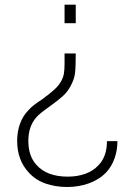

<svg xmlns="http://www.w3.org/2000/svg" viewBox="-20 -582 565 806"><path d="M298 -484.5H251V-562.5H298ZM100 -120Q115.5 -138.5 157.5 -165.5Q173.5 -177.5 186 -187.2Q198.5 -197 208.2 -206Q218 -215 225 -223.8Q232 -232.5 237.5 -242.5Q246 -258.5 248.5 -274.5Q251 -290.5 251 -314.5V-357.5H298Q298 -300.5 295 -276Q292.5 -251 277 -222Q264 -196.5 242.5 -177.5Q222 -159 187.5 -134.5Q145.5 -105 132.5 -89.5Q99 -51.5 99 9.5Q99 73 132.5 109.5Q176 159.5 264.5 159.5Q305 159.5 338.2 147.5Q371.5 135.5 392.5 112.5Q429 76 429 10.5H473Q473 48 461 82.5Q449 117 425 142.5Q395 173 352.2 188Q309.5 203 262.5 203Q213 203 171.2 188.5Q129.5 174 101 142.5Q52 90.5 52 8.5Q52 -29 64 -62.5Q76 -96 100 -120Z"/></svg>

Font: Russisch Sans ExtraLight
Style: Regular
Weight: 200
Width: 4
Designer: Michael Sharanda (font) & Cristiano Sobral (main changes)
Foundry: Michael Sharanda
Version: Version 2.00;September 8, 2020;FontCreator 13.0.0.2681 64-bi